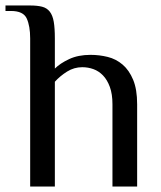

<svg xmlns="http://www.w3.org/2000/svg" viewBox="-38 -680 587 700"><path d="M162 -430Q181 -449 214 -464.5Q247 -480 292 -480Q324 -480 354.5 -472.5Q385 -465 409 -444.5Q433 -424 447.5 -389Q462 -354 462 -300V0H372V-300Q372 -337 362.5 -363Q353 -389 337.5 -405Q322 -421 302.5 -428Q283 -435 262 -435Q232 -435 206.5 -419Q181 -403 162 -382V0H72V-540Q72 -585 59.5 -612.5Q47 -640 2 -640H-18V-660H72Q98 -660 115.5 -655.5Q133 -651 143.5 -637.5Q154 -624 158 -600.5Q162 -577 162 -540Z"/></svg>

Font: Philosopher
Style: Regular
Weight: 400
Designer: Jovanny Lemonad
Foundry: Jovanny Lemonad
Version: Version 1.000